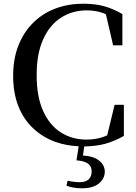

<svg xmlns="http://www.w3.org/2000/svg" viewBox="-20 -773 737 1037"><path d="M393 93 405 17Q337 14 278 -7Q210 -32 158.5 -80.5Q107 -129 79 -200Q51 -271 51 -364Q51 -456 80 -528.5Q109 -601 160.5 -651.5Q212 -702 281 -727.5Q350 -753 430 -753Q495 -753 544 -739Q593 -725 641 -697V-528H591L552 -696Q542 -701 532 -704Q494 -717 448 -717Q371 -717 309.5 -677.5Q248 -638 213 -560.5Q178 -483 178 -367Q178 -251 213 -173.5Q248 -96 309 -57.5Q370 -19 448 -19Q493 -19 533 -32Q546 -36 559 -42L599 -207H649V-39Q600 -11 547 4Q497 17 435 18L428 67Q483 70 512 92Q546 117 546 154Q546 191 514.5 217.5Q483 244 424 244Q396 244 375.5 240Q355 236 339 230L345 203Q362 207 379 209Q396 211 410 211Q443 211 459 195.5Q475 180 475 153Q475 126 455.5 111Q436 96 393 93Z"/></svg>

Font: Early Summer Mincho SemiBold
Style: Regular
Weight: 600
Designer: GuiWonder
Version: Version 1.002